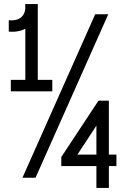

<svg xmlns="http://www.w3.org/2000/svg" viewBox="-20 -870 640 940"><path d="M23 -715V-771Q65 -767 86.5 -788Q108 -809 103 -850L164 -849Q169 -785 129.5 -747.5Q90 -710 23 -715ZM33 -423V-479H236V-423ZM104 -435V-850H165V-435ZM90 0 446 -800H510L154 0ZM452 50V-57H280V-101L462 -377H513V-113H550V-57H513V50ZM359 -113H452V-255Z"/></svg>

Font: Victor Mono Light
Style: Regular
Weight: 300
Monospace: yes
Designer: Rune Bjørnerås
Version: Version 1.561;gftools[0.9.30]